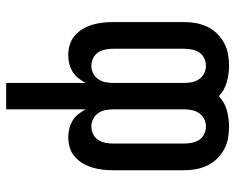

<svg xmlns="http://www.w3.org/2000/svg" viewBox="-92 -684 783 640"><g transform="rotate(-90 300.0 -363.5)"><path d="M199 8Q179 8 159.5 4.5Q140 1 122.5 -8.5Q105 -18 91 -32.5Q77 -47 68.5 -65Q60 -83 56.5 -102.5Q53 -122 53 -142V-378Q53 -396 55 -413.5Q57 -431 62 -447.5Q67 -464 76 -479.5Q85 -495 98.5 -506.5Q112 -518 129 -523Q146 -528 164 -528Q178 -528 192 -524.5Q206 -521 218.5 -513.5Q231 -506 240 -494.5Q249 -483 256 -470V-735H344V-470Q351 -483 360 -494.5Q369 -506 381.5 -513.5Q394 -521 408 -524.5Q422 -528 436 -528Q454 -528 471 -523Q488 -518 501.5 -506.5Q515 -495 524 -479.5Q533 -464 538 -447.5Q543 -431 545 -413.5Q547 -396 547 -378V-142Q547 -122 543.5 -102.5Q540 -83 531.5 -65Q523 -47 509 -32.5Q495 -18 477.5 -8.5Q460 1 440.5 4.5Q421 8 401 8Q374 8 347 0.5Q320 -7 300 -26Q280 -7 253 0.5Q226 8 199 8ZM401 -69Q414 -69 426.5 -75Q439 -81 446 -92Q453 -103 455.5 -116Q458 -129 458 -142V-378Q458 -391 455.5 -404Q453 -417 446 -428Q439 -439 426.5 -445Q414 -451 401 -451Q388 -451 376 -445Q364 -439 356.5 -428Q349 -417 346.5 -404Q344 -391 344 -378V-142Q344 -129 346.5 -116Q349 -103 356.5 -92Q364 -81 376 -75Q388 -69 401 -69ZM199 -69Q212 -69 224 -75Q236 -81 243.5 -92Q251 -103 253.5 -116Q256 -129 256 -142V-378Q256 -391 253.5 -404Q251 -417 243.5 -428Q236 -439 224 -445Q212 -451 199 -451Q186 -451 173.5 -445Q161 -439 154 -428Q147 -417 144.5 -404Q142 -391 142 -378V-142Q142 -129 144.5 -116Q147 -103 154 -92Q161 -81 173.5 -75Q186 -69 199 -69Z"/></g></svg>

Font: Iosevka Medium Extended
Style: Regular
Weight: 500
Width: 7
Monospace: yes
Designer: Belleve Invis
Foundry: Belleve Invis
Version: Version 32.5.0; ttfautohint (v1.8.4)